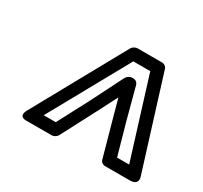

<svg xmlns="http://www.w3.org/2000/svg" viewBox="-100 -832 758 716"><g transform="rotate(30 279.0 -474.5)"><path d="M128 -304 317 -645H390L496 -304H444L406 -439L370 -574C367 -584 359 -590 349 -590H344C334 -590 324 -583 319 -574L251 -439L180 -304ZM66 -289C44 -250 84 -254 84 -254H191C200 -254 211 -260 216 -270L295 -421L336 -501L358 -421L400 -270C402 -261 411 -254 421 -254H527C570 -254 555 -289 555 -289L433 -680C431 -688 422 -695 412 -695H307C298 -695 287 -689 282 -680Z"/></g></svg>

Font: Falling Sky
Style: ExtOuObl
Weight: 400
Designer: Paul D. Hunt
Foundry: Adobe Systems Incorporated
Version: Version 1.02